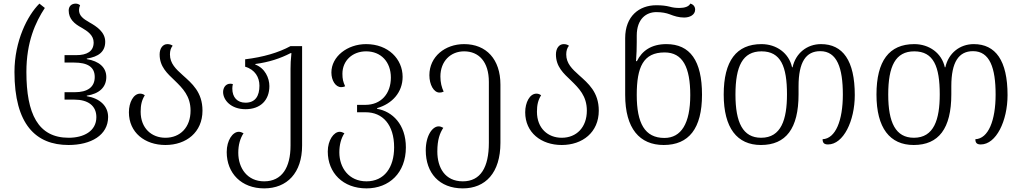

<svg xmlns="http://www.w3.org/2000/svg" viewBox="-20 -791 5653 1062"><path d="M359 11C483 11 578 -43 578 -144C578 -205 532 -247 460 -259V-262C528 -272 568 -308 568 -365C568 -418 528 -453 460 -464V-467C525 -477 562 -505 562 -560C562 -614 514 -645 475 -667C440 -687 417 -704 417 -736C417 -745 419 -752 423 -762C417 -767 409 -771 399 -771C374 -771 360 -755 360 -733C360 -686 392 -659 431 -638C466 -618 498 -595 498 -556C498 -507 461 -486 402 -486H337V-445H389C464 -445 504 -421 504 -365C504 -309 464 -281 394 -281H337V-240H391C466 -240 513 -207 513 -143C513 -65 442 -29 360 -29C190 -29 126 -162 126 -393C126 -559 176 -668 228 -747L198 -771C132 -706 60 -564 60 -393C60 -103 178 11 359 11Z M895 11C1010 11 1100 -59 1100 -179C1100 -282 1041 -330 991 -375C953 -409 920 -440 920 -490C920 -510 925 -526 935 -538C929 -543 919 -547 906 -547C880 -547 863 -523 863 -490C863 -422 905 -385 947 -345C990 -303 1034 -260 1034 -179C1034 -87 977 -29 895 -29C819 -29 758 -81 758 -173C758 -210 764 -237 781 -264C772 -271 763 -273 755 -273C718 -273 693 -224 693 -170C693 -58 781 11 895 11Z M1441 251C1568 251 1651 165 1651 14V-536H1587C1521 -500 1436 -475 1336 -463V-422C1391 -406 1415 -363 1415 -317C1415 -261 1393 -223 1338 -223C1293 -223 1265 -252 1265 -301C1265 -309 1266 -317 1268 -326C1263 -327 1258 -328 1254 -328C1227 -328 1214 -304 1214 -282C1214 -238 1257 -187 1338 -187C1421 -187 1470 -237 1470 -315C1470 -359 1446 -414 1392 -434V-437C1468 -447 1531 -468 1587 -497H1592C1588 -461 1587 -435 1587 -411V14C1587 135 1540 212 1441 212C1348 212 1298 139 1298 54C1298 11 1308 -25 1327 -54C1318 -59 1309 -62 1301 -62C1267 -62 1234 -15 1234 50C1234 168 1316 251 1441 251Z M2007 251C2133 251 2225 165 2225 24C2225 -103 2150 -175 2066 -189V-193C2150 -217 2207 -281 2207 -366C2207 -464 2128 -547 2005 -547C1901 -547 1813 -478 1813 -390C1813 -346 1836 -309 1867 -309C1874 -309 1881 -310 1889 -314C1878 -338 1874 -354 1874 -383C1874 -456 1930 -507 2005 -507C2087 -507 2142 -449 2142 -362C2142 -272 2087 -211 2001 -211H1955V-170H2003C2096 -170 2160 -102 2160 24C2160 135 2106 212 2007 212C1909 212 1857 136 1857 52C1857 11 1866 -25 1885 -54C1876 -59 1867 -62 1859 -62C1826 -62 1793 -15 1793 47C1793 165 1877 251 2007 251Z M2540 251C2665 251 2748 165 2748 -1V-323C2748 -463 2670 -547 2547 -547C2442 -547 2355 -478 2355 -375C2355 -323 2379 -279 2411 -279C2418 -279 2425 -280 2434 -284C2423 -308 2416 -334 2416 -368C2416 -452 2472 -507 2547 -507C2629 -507 2684 -449 2684 -338V-1C2684 135 2638 212 2540 212C2441 212 2399 136 2399 47C2399 -19 2413 -55 2432 -84C2423 -89 2415 -92 2406 -92C2373 -92 2335 -43 2335 41C2335 165 2409 251 2540 251Z M3087 11C3202 11 3292 -59 3292 -179C3292 -282 3233 -330 3183 -375C3145 -409 3112 -440 3112 -490C3112 -510 3117 -526 3127 -538C3121 -543 3111 -547 3098 -547C3072 -547 3055 -523 3055 -490C3055 -422 3097 -385 3139 -345C3182 -303 3226 -260 3226 -179C3226 -87 3169 -29 3087 -29C3011 -29 2950 -81 2950 -173C2950 -210 2956 -237 2973 -264C2964 -271 2955 -273 2947 -273C2910 -273 2885 -224 2885 -170C2885 -58 2973 11 3087 11Z M3651 11C3790 11 3863 -80 3863 -267C3863 -455 3797 -547 3666 -547C3583 -547 3531 -510 3503 -453H3498C3501 -488 3502 -529 3502 -559V-594C3502 -688 3556 -724 3610 -724C3642 -724 3665 -719 3684 -712C3709 -702 3735 -694 3764 -694C3796 -694 3825 -709 3825 -738C3825 -753 3816 -767 3798 -771C3791 -755 3767 -747 3739 -747C3718 -747 3702 -749 3684 -754C3664 -759 3642 -762 3610 -762C3515 -762 3438 -701 3438 -580V-266C3438 -80 3518 11 3651 11ZM3655 -28C3546 -28 3502 -110 3502 -266C3502 -420 3538 -501 3656 -501C3757 -501 3798 -418 3798 -265C3798 -108 3748 -28 3655 -28Z M4189 11C4327 11 4397 -80 4397 -269V-314C4397 -448 4438 -508 4517 -508C4610 -508 4642 -415 4642 -268C4642 -125 4602 -24 4530 -21C4530 -1 4538 8 4560 8C4645 8 4708 -122 4708 -265C4708 -456 4642 -547 4521 -547C4444 -547 4381 -497 4364 -419H4361C4344 -497 4275 -547 4192 -547C4053 -547 3983 -454 3983 -268C3983 -83 4057 11 4189 11ZM4190 -29C4089 -29 4048 -113 4048 -268C4048 -425 4088 -507 4192 -507C4299 -507 4333 -423 4333 -269C4333 -130 4301 -29 4190 -29Z M5034 11C5172 11 5242 -80 5242 -269V-314C5242 -448 5283 -508 5362 -508C5455 -508 5487 -415 5487 -268C5487 -125 5447 -24 5375 -21C5375 -1 5383 8 5405 8C5490 8 5553 -122 5553 -265C5553 -456 5487 -547 5366 -547C5289 -547 5226 -497 5209 -419H5206C5189 -497 5120 -547 5037 -547C4898 -547 4828 -454 4828 -268C4828 -83 4902 11 5034 11ZM5035 -29C4934 -29 4893 -113 4893 -268C4893 -425 4933 -507 5037 -507C5144 -507 5178 -423 5178 -269C5178 -130 5146 -29 5035 -29Z"/></svg>

Font: Noto Serif Georgian Light
Style: Regular
Weight: 300
Designer: Monotype Design Team, Akaki Razmadze
Foundry: Google LLC
Version: Version 2.003